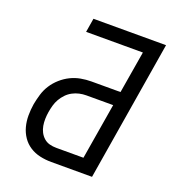

<svg xmlns="http://www.w3.org/2000/svg" viewBox="-133 -841 866 947"><g transform="rotate(20 300.0 -367.5)"><path d="M242 0Q211 0 182 -6.5Q153 -13 129 -28.5Q105 -44 89 -67.5Q73 -91 65.5 -119Q58 -147 58 -177.5Q58 -208 63 -239Q68 -265 76 -292Q84 -319 99.5 -343Q115 -367 137 -386.5Q159 -406 184.5 -418.5Q210 -431 237.5 -436Q265 -441 292 -441H445L482 -662H184L196 -735H577L456 0ZM242 -74H384L433 -368H292Q274 -368 256 -364Q238 -360 221 -351Q204 -342 190.5 -328Q177 -314 167.5 -297.5Q158 -281 153 -263Q148 -245 145 -227Q142 -209 141.5 -190.5Q141 -172 144 -154.5Q147 -137 155 -121.5Q163 -106 176 -94.5Q189 -83 206 -78.5Q223 -74 242 -74Z"/></g></svg>

Font: Iosevka Curly Extended Oblique
Style: Regular
Weight: 400
Width: 7
Italic angle: -9°
Monospace: yes
Designer: Belleve Invis
Foundry: Belleve Invis
Version: Version 11.1.0; ttfautohint (v1.8.3)